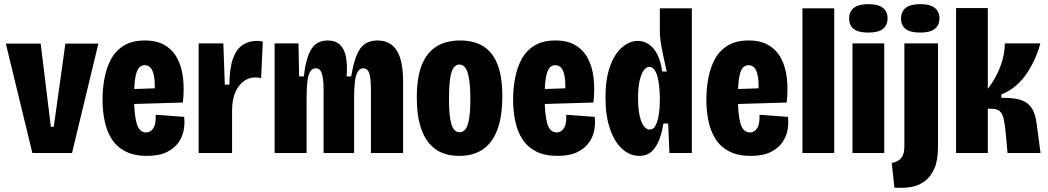

<svg xmlns="http://www.w3.org/2000/svg" viewBox="-20 -737 5048 925"><path d="M136 0 8 -527H176L225 -126H239L295 -527H454L327 0Z M688 14Q626 14 584.5 -7.5Q543 -29 519 -66Q495 -103 484.5 -152.5Q474 -202 474 -258Q474 -310 483.5 -360.5Q493 -411 515 -452Q537 -493 577 -517.5Q617 -542 678 -542Q736 -542 774.5 -519Q813 -496 834.5 -455Q856 -414 862 -359.5Q868 -305 861 -243L591 -235V-307L741 -312L724 -280Q728 -337 722.5 -367.5Q717 -398 705.5 -410.5Q694 -423 677 -423Q658 -423 647 -407Q636 -391 631 -357Q626 -323 626 -271Q626 -185 638.5 -142Q651 -99 684 -99Q695 -99 704 -104.5Q713 -110 719.5 -120.5Q726 -131 728.5 -147.5Q731 -164 730 -184L867 -174Q871 -146 865.5 -113Q860 -80 840.5 -51.5Q821 -23 784 -4.5Q747 14 688 14Z M937 0V-288V-528H1056L1063 -329H1085Q1086 -411 1103 -456.5Q1120 -502 1150 -521Q1180 -540 1216 -540Q1224 -540 1231 -539.5Q1238 -539 1246 -536L1238 -360Q1233 -362 1224 -363Q1215 -364 1208 -364Q1181 -364 1156 -347Q1131 -330 1114.5 -294.5Q1098 -259 1098 -202V0Z M1303 0V-333V-528H1418L1421 -369H1444Q1451 -433 1465.5 -471Q1480 -509 1503 -525.5Q1526 -542 1558 -542Q1596 -542 1617.5 -522Q1639 -502 1646.5 -463.5Q1654 -425 1650 -369H1672Q1683 -434 1698.5 -471.5Q1714 -509 1738.5 -525.5Q1763 -542 1797 -542Q1829 -542 1852.5 -530Q1876 -518 1891.5 -493.5Q1907 -469 1914.5 -431.5Q1922 -394 1922 -341V0H1767V-307Q1767 -342 1763.5 -364.5Q1760 -387 1752 -397.5Q1744 -408 1730 -408Q1714 -408 1704 -392Q1694 -376 1690 -344.5Q1686 -313 1686 -264V0H1539V-305Q1539 -341 1535 -364Q1531 -387 1523 -397.5Q1515 -408 1501 -408Q1485 -408 1475 -393Q1465 -378 1461 -346Q1457 -314 1457 -263V0Z M2193 14Q2122 14 2077 -19Q2032 -52 2010 -114.5Q1988 -177 1988 -267Q1988 -363 2012 -423.5Q2036 -484 2082.5 -513Q2129 -542 2197 -542Q2265 -542 2310 -513Q2355 -484 2377.5 -425Q2400 -366 2400 -274Q2400 -174 2375.5 -110.5Q2351 -47 2305 -16.5Q2259 14 2193 14ZM2194 -100Q2212 -100 2223.5 -116Q2235 -132 2240.5 -167.5Q2246 -203 2246 -258Q2246 -316 2240.5 -353Q2235 -390 2223.5 -408Q2212 -426 2193 -426Q2176 -426 2164.5 -409Q2153 -392 2148 -354.5Q2143 -317 2143 -258Q2143 -175 2155 -137.5Q2167 -100 2194 -100Z M2666 14Q2604 14 2562.5 -7.5Q2521 -29 2497 -66Q2473 -103 2462.5 -152.5Q2452 -202 2452 -258Q2452 -310 2461.5 -360.5Q2471 -411 2493 -452Q2515 -493 2555 -517.5Q2595 -542 2656 -542Q2714 -542 2752.5 -519Q2791 -496 2812.5 -455Q2834 -414 2840 -359.5Q2846 -305 2839 -243L2569 -235V-307L2719 -312L2702 -280Q2706 -337 2700.5 -367.5Q2695 -398 2683.5 -410.5Q2672 -423 2655 -423Q2636 -423 2625 -407Q2614 -391 2609 -357Q2604 -323 2604 -271Q2604 -185 2616.5 -142Q2629 -99 2662 -99Q2673 -99 2682 -104.5Q2691 -110 2697.5 -120.5Q2704 -131 2706.5 -147.5Q2709 -164 2708 -184L2845 -174Q2849 -146 2843.5 -113Q2838 -80 2818.5 -51.5Q2799 -23 2762 -4.5Q2725 14 2666 14Z M3059 14Q3015 14 2978 -19Q2941 -52 2919 -115.5Q2897 -179 2897 -267Q2897 -357 2919 -417.5Q2941 -478 2977 -509Q3013 -540 3053 -540Q3083 -540 3107.5 -522.5Q3132 -505 3148 -472.5Q3164 -440 3170 -393L3192 -392Q3181 -440 3173.5 -477Q3166 -514 3162.5 -540.5Q3159 -567 3159 -585V-697H3313V-262V0H3205L3199 -142H3176Q3170 -102 3157 -66.5Q3144 -31 3121 -8.5Q3098 14 3059 14ZM3110 -113Q3127 -113 3136.5 -129.5Q3146 -146 3151 -169.5Q3156 -193 3157.5 -217Q3159 -241 3159 -255V-269Q3159 -277 3158 -293.5Q3157 -310 3154.5 -331Q3152 -352 3146.5 -371Q3141 -390 3131.5 -402.5Q3122 -415 3108 -415Q3095 -415 3082.5 -399.5Q3070 -384 3062 -350.5Q3054 -317 3054 -264Q3054 -212 3062 -178Q3070 -144 3082.5 -128.5Q3095 -113 3110 -113Z M3597 14Q3535 14 3493.5 -7.5Q3452 -29 3428 -66Q3404 -103 3393.5 -152.5Q3383 -202 3383 -258Q3383 -310 3392.5 -360.5Q3402 -411 3424 -452Q3446 -493 3486 -517.5Q3526 -542 3587 -542Q3645 -542 3683.5 -519Q3722 -496 3743.5 -455Q3765 -414 3771 -359.5Q3777 -305 3770 -243L3500 -235V-307L3650 -312L3633 -280Q3637 -337 3631.5 -367.5Q3626 -398 3614.5 -410.5Q3603 -423 3586 -423Q3567 -423 3556 -407Q3545 -391 3540 -357Q3535 -323 3535 -271Q3535 -185 3547.5 -142Q3560 -99 3593 -99Q3604 -99 3613 -104.5Q3622 -110 3628.5 -120.5Q3635 -131 3637.5 -147.5Q3640 -164 3639 -184L3776 -174Q3780 -146 3774.5 -113Q3769 -80 3749.5 -51.5Q3730 -23 3693 -4.5Q3656 14 3597 14Z M3846 0V-697H3999V0Z M4087 0V-528H4240V0ZM4164 -580Q4116 -580 4093.5 -597Q4071 -614 4071 -648Q4071 -682 4094 -699.5Q4117 -717 4164 -717Q4211 -717 4233.5 -699Q4256 -681 4256 -649Q4256 -615 4233 -597.5Q4210 -580 4164 -580Z M4323 168Q4312 168 4304.5 167.5Q4297 167 4289 167L4276 48Q4306 43 4321.5 24.5Q4337 6 4337 -31V-528H4499V-29Q4499 36 4481.5 75Q4464 114 4437 134.5Q4410 155 4380 161.5Q4350 168 4323 168ZM4414 -580Q4366 -580 4343.5 -597Q4321 -614 4321 -648Q4321 -682 4344 -699.5Q4367 -717 4414 -717Q4461 -717 4483.5 -699Q4506 -681 4506 -649Q4506 -615 4483 -597.5Q4460 -580 4414 -580Z M4586 0V-698H4739V-309Q4759 -335 4774.5 -363Q4790 -391 4800.5 -419.5Q4811 -448 4816 -475.5Q4821 -503 4821 -528H4992Q4984 -496 4968.5 -460Q4953 -424 4930.5 -389Q4908 -354 4876.5 -326Q4845 -298 4804 -282V-266Q4844 -266 4874 -261Q4904 -256 4924 -243Q4944 -230 4956.5 -205.5Q4969 -181 4974 -143L4993 0H4834L4825 -98Q4821 -141 4815 -166Q4809 -191 4796 -202Q4783 -213 4758 -213H4739V0Z"/></svg>

Font: Bricolage Grotesque 24pt Condensed ExtraBold
Style: Regular
Weight: 800
Width: 3
Designer: Mathieu Triay
Foundry: Atelier Triay
Version: Version 1.001;gftools[0.9.33.dev8+g029e19f]